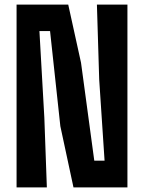

<svg xmlns="http://www.w3.org/2000/svg" viewBox="-20 -820 630 840"><path d="M52.5 0V-800H278.5L334.5 -545.5L392.5 -117H437.5L414 -472L404 -800H537.5V0H301.5L244 -268L199 -684H152.5L174 -305L185 0Z"/></svg>

Font: Big Shoulders Text Thin ExtraBold
Style: Regular
Weight: 800
Version: Version 2.002